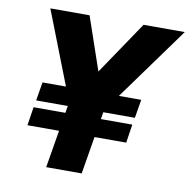

<svg xmlns="http://www.w3.org/2000/svg" viewBox="-79 -780 849 858"><g transform="rotate(10 345.5 -351.0)"><path d="M392 -289 246 -320 504 -702H691ZM186 0 242 -336H403L347 0ZM71 -170 84 -254H532L519 -170ZM90 -286 104 -370H552L538 -286ZM242 -289 81 -702H259L390 -320Z"/></g></svg>

Font: Figtree ExtraBold
Style: Italic
Weight: 800
Italic angle: -9.5°
Foundry: Erik Kennedy
Version: Version 2.001;gftools[0.9.30]